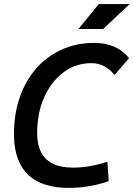

<svg xmlns="http://www.w3.org/2000/svg" viewBox="-20 -914 657 944"><path d="M319.3 9.8Q229 9.8 168.9 -19.8Q108.9 -49.3 78.9 -108.2Q48.8 -167 48.8 -255.4Q48.8 -354.5 77.4 -436.5Q106 -518.6 158.7 -578.1Q211.4 -637.7 283.9 -670.4Q356.4 -703.1 443.8 -703.1Q553.7 -703.1 614.7 -628.4L543.5 -545.4Q495.6 -603.5 429.7 -603.5Q353 -603.5 292.5 -558.6Q231.9 -513.7 197.3 -435.8Q162.6 -357.9 162.6 -258.8Q162.6 -202.6 182.4 -165Q202.1 -127.4 241 -108.6Q279.8 -89.8 338.4 -89.8Q421.4 -89.8 507.8 -119.1L514.6 -23.4Q418 9.8 319.3 9.8ZM365.2 -771.5 465.8 -894H617.2L487.3 -771.5Z"/></svg>

Font: Cascadia Mono Medium
Style: Italic
Weight: 500
Italic angle: -10°
Monospace: yes
Designer: Aaron Bell
Foundry: Saja Typeworks
Version: Version 2407.024